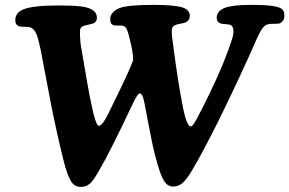

<svg xmlns="http://www.w3.org/2000/svg" viewBox="-20 -732 1165 773"><path d="M895 -519.5Q896.5 -523.4 900.1 -533.2Q903.8 -543 905 -546.9Q906.2 -550.8 908.9 -558.6Q911.6 -566.4 912.8 -570.1Q914.1 -573.7 915.8 -579.8Q917.5 -585.9 918.2 -589.6Q918.9 -593.3 919.4 -597.7Q919.9 -602.1 919.9 -606Q919.9 -629.4 903.3 -632.8Q897.5 -634.3 885.7 -635Q874 -635.7 868.2 -637.7Q852.5 -642.6 852.5 -660.6Q852.5 -687.5 884.3 -700Q916 -712.4 990.7 -712.4Q1048.3 -712.4 1077.1 -708Q1106 -703.6 1115.5 -695.3Q1125 -687 1125 -669.9Q1125 -656.2 1118.7 -647.7Q1112.3 -639.2 1103 -637.2Q1097.7 -636.2 1082 -636.2Q1066.4 -636.2 1060.1 -634.8Q1055.7 -633.8 1051.8 -631.8Q1047.9 -629.9 1043.7 -625.7Q1039.6 -621.6 1036.4 -617.7Q1033.2 -613.8 1028.8 -605.7Q1024.4 -597.7 1021.2 -591.6Q1018.1 -585.4 1012.5 -573.2Q1006.8 -561 1003.2 -552.2Q999.5 -543.5 991.9 -526.6Q984.4 -509.8 979 -497.6Q840.3 -193.4 752.4 -44.9Q732.9 -11.7 716.1 3.7Q699.2 19 676.8 19Q655.3 19 641.4 -2.2Q627.4 -23.4 612.3 -77.6Q602.1 -112.8 593.5 -152.8Q585 -192.9 574.7 -247.8Q564.5 -302.7 560.5 -322.3Q553.7 -356 542 -356Q535.2 -356 518.1 -321.8Q421.4 -116.7 381.3 -49.8Q379.9 -46.9 374.8 -38.3Q369.6 -29.8 367.9 -27.1Q366.2 -24.4 361.8 -17.3Q357.4 -10.3 355.2 -7.8Q353 -5.4 348.9 0Q344.7 5.4 341.8 7.3Q338.9 9.3 334.2 12.7Q329.6 16.1 325.7 17.3Q321.8 18.6 316.4 19.5Q311 20.5 305.7 20.5Q279.8 20.5 265.6 -2.4Q251.5 -25.4 236.8 -82Q222.2 -140.1 208.3 -203.4Q194.3 -266.6 187.3 -303Q180.2 -339.4 164.8 -420.4Q149.4 -501.5 144 -530.3Q136.2 -565.4 131.3 -582Q126.5 -598.6 117.4 -610.4Q108.4 -622.1 94.7 -623.5Q91.8 -624 83 -624Q74.2 -624 66.7 -624.5Q59.1 -625 54.7 -627Q41.5 -632.8 41.5 -649.9Q41.5 -681.6 75.7 -694.8Q112.8 -710 216.8 -710Q274.4 -710 306.4 -706.1Q338.4 -702.1 354.5 -690.4Q370.1 -679.7 370.1 -660.2Q370.1 -646.5 359.9 -640.1Q354.5 -636.2 322.3 -629.4Q301.8 -625 301.8 -606.4Q301.8 -559.6 309.6 -525.4Q313 -504.4 321 -458Q329.1 -411.6 332.8 -390.1Q336.4 -368.7 342.8 -336.9Q349.1 -305.2 355 -279.8Q366.2 -235.8 373 -228.5Q376 -225.6 378.9 -225.6Q391.6 -225.6 414.6 -271.5Q474.1 -391.1 503.4 -458Q516.1 -487.3 516.1 -492.7Q516.1 -520 502 -575.7Q498 -591.8 496.6 -597.2Q495.1 -602.5 491.7 -611.3Q488.3 -620.1 484.1 -623.5Q480 -627 473.6 -628.4Q469.2 -629.4 456.1 -629.2Q442.9 -628.9 439 -629.9Q423.8 -634.3 423.8 -654.3Q423.8 -682.6 459 -698.7Q491.7 -712.4 597.2 -712.4Q683.1 -712.4 715.8 -701.7Q744.1 -691.9 744.1 -668.5Q744.1 -650.9 730 -643.1Q726.1 -641.1 721.2 -639.6Q716.3 -638.2 708.7 -637Q701.2 -635.7 697.3 -634.8Q684.1 -631.8 677.7 -625.7Q671.4 -619.6 671.4 -607.9Q671.4 -586.4 677.7 -546.9Q695.8 -404.3 717.3 -295.4Q732.4 -223.1 748 -223.1Q751.5 -223.1 755.4 -227.3Q759.3 -231.4 764.6 -240.2Q770 -249 773.7 -255.9Q777.3 -262.7 783.4 -274.9Q789.6 -287.1 792 -291.5Q862.8 -430.7 895 -519.5Z"/></svg>

Font: Cooper*
Style: Bold Italic
Weight: 700
Italic angle: -7°
Designer: Owen Earl
Foundry: indestructible type*
Version: Version 0.001